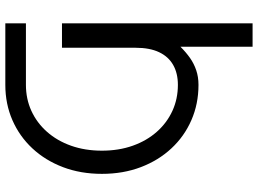

<svg xmlns="http://www.w3.org/2000/svg" viewBox="-145 -618 978 728"><g transform="rotate(90 344.0 -254.0)"><path d="M301.8 214.8H68.4V136.7H301.8Q355 136.7 400.4 116Q445.8 95.2 479.7 56.9Q513.7 18.6 532.5 -34.4Q551.3 -87.4 551.3 -151.4Q551.3 -215.3 532.5 -268.3Q513.7 -321.3 479.7 -359.6Q445.8 -397.9 400.4 -418.7Q355 -439.5 301.8 -439.5Q257.8 -439.5 226.3 -421.6Q194.8 -403.8 178 -368.4Q161.1 -333 161.1 -279.3V0H68.4V-722.7H157.2V-449.2Q178.2 -470.2 199.7 -485.4Q221.2 -500.5 246.3 -509Q271.5 -517.6 301.8 -517.6Q374 -517.6 435.5 -490.7Q497.1 -463.9 542.7 -414.8Q588.4 -365.7 613.8 -298.8Q639.2 -231.9 639.2 -151.4Q639.2 -70.8 613.8 -3.9Q588.4 63 542.7 112.1Q497.1 161.1 435.5 188Q374 214.8 301.8 214.8Z"/></g></svg>

Font: Giphurs
Style: Regular
Weight: 400
Version: Version 2.010